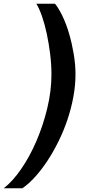

<svg xmlns="http://www.w3.org/2000/svg" viewBox="-89 -758 459 1030"><path d="M316 -359Q316 -300 304.5 -238Q293 -176 273 -116.5Q253 -57 225.5 -1Q198 55 166.5 103Q135 151 100.5 189.5Q66 228 31 252H-69Q-22 216 24 149.5Q70 83 106 -0.5Q142 -84 164.5 -177Q187 -270 187 -359Q187 -412 180 -468.5Q173 -525 162 -576.5Q151 -628 136.5 -670Q122 -712 106 -738H206Q227 -712 247 -670Q267 -628 282 -576.5Q297 -525 306.5 -468.5Q316 -412 316 -359Z"/></svg>

Font: Celebes
Style: Bold Italic
Weight: 700
Italic angle: -10°
Designer: Anugrah Pasau
Foundry: Lafontype
Version: Version 1.000; ttfautohint (v1.8.4)